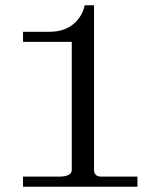

<svg xmlns="http://www.w3.org/2000/svg" viewBox="-20 -705 606 725"><path d="M66.9 0V-38.1H203.1Q251 -38.1 251 -64V-546.9H66.9V-585H166Q222.2 -585 256.8 -613.8Q290.5 -641.6 299.8 -685.1H335V-64Q335 -38.1 362.8 -38.1H499V0Z"/></svg>

Font: New Heterodox Mono
Style: Book
Weight: 400
Designer: Hao Chi Kiang <hello@hckiang.com>, Alexey Kryukov <alexios@thessalonica.org.ru>
Version: Version 0.0.3